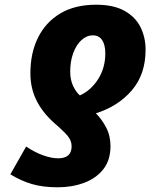

<svg xmlns="http://www.w3.org/2000/svg" viewBox="-20 -787 638 815"><path d="M388 -767Q462 -767 508.5 -741Q555 -715 576.5 -671.5Q598 -628 598 -576Q598 -472 540 -404Q482 -336 387 -306Q412 -281 430.5 -246Q449 -211 449 -167Q449 -107 418.5 -68.5Q388 -30 337 -11Q286 8 225 8Q161 8 114.5 -6Q68 -20 24 -47L91 -165Q128 -140 163.5 -127.5Q199 -115 227 -115Q284 -115 284 -166Q284 -189 268.5 -208.5Q253 -228 209 -266Q159 -311 134 -362.5Q109 -414 109 -476Q109 -562 141.5 -627.5Q174 -693 236 -730Q298 -767 388 -767ZM374 -637Q348 -637 326 -617Q304 -597 291 -562Q278 -527 278 -483Q278 -449 290 -423Q302 -397 319 -382Q366 -403 396.5 -451Q427 -499 427 -560Q427 -597 413.5 -617Q400 -637 374 -637Z"/></svg>

Font: Noto Sans Disp ExtBd
Style: Italic
Weight: 800
Italic angle: -12°
Designer: Monotype Design Team
Foundry: Monotype Imaging Inc.
Version: Version 2.000;GOOG;noto-source:20170915:90ef993387c0